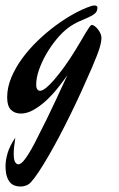

<svg xmlns="http://www.w3.org/2000/svg" viewBox="-70 -415 435 700"><path d="M299.8 -276.9Q299.8 -269.5 298.1 -260.3Q296.4 -251 292.5 -238.3Q288.6 -225.6 281.5 -208Q274.4 -190.4 264.2 -166Q246.1 -124 226.3 -80.8Q206.5 -37.6 186 4.2Q165.5 45.9 145.3 84.2Q125 122.6 106.2 154.8Q87.4 187 71.3 211.4Q55.2 235.8 43 249Q35.6 257.3 25.6 261.2Q15.6 265.1 4.9 265.1Q-6.8 265.1 -16.8 261.5Q-26.9 257.8 -34.2 249Q-41.5 240.2 -45.7 225.8Q-49.8 211.4 -49.8 189.9Q-49.8 168.9 -42.2 143.1Q-34.7 117.2 -14.2 86.9Q-20 124.5 -20 145Q-20 167.5 -14.9 175.8Q-9.8 184.1 -2.9 184.1Q1.5 184.1 7.6 179.7Q13.7 175.3 22.7 163.1Q31.7 150.9 43.7 130.1Q55.7 109.4 71.8 76.2Q83.5 53.2 99.6 21Q113.3 -6.8 132.1 -47.1Q150.9 -87.4 175.8 -141.1Q159.2 -117.2 139.2 -92.3Q119.1 -67.4 96.9 -47.1Q74.7 -26.9 51.5 -13.9Q28.3 -1 5.9 -1Q-16.1 -1 -30 -14.6Q-43.9 -28.3 -43.9 -60.1Q-43.9 -95.7 -29.1 -131.6Q-14.2 -167.5 10.7 -201.7Q35.6 -235.8 67.6 -266.6Q99.6 -297.4 133.8 -322.5Q168 -347.7 201.7 -366Q235.4 -384.3 263.2 -393.1Q266.1 -394 269 -394.5Q272 -395 274.9 -395Q279.3 -395 282.2 -393.1Q285.2 -391.1 285.2 -387.2Q285.2 -373.5 275.9 -365.7Q266.6 -357.9 251.5 -351.3Q236.3 -344.7 217.5 -336.4Q198.7 -328.1 179.2 -314Q158.2 -298.3 137.2 -273.2Q116.2 -248 99.6 -219.5Q83 -190.9 72.5 -161.4Q62 -131.8 62 -106.9Q62 -94.7 65.9 -89.4Q69.8 -84 76.2 -84Q84.5 -84 97.7 -94.5Q110.8 -105 127.7 -124.5Q144.5 -144 164.1 -170.9Q183.6 -197.8 204.1 -231Q216.3 -250.5 226.1 -267.6Q235.8 -284.7 243.4 -297.1Q251 -309.6 256.3 -316.9Q261.7 -324.2 265.1 -324.2Q268.6 -324.2 274.7 -320.1Q280.8 -315.9 286.1 -309.3Q291.5 -302.7 295.7 -294.2Q299.8 -285.6 299.8 -276.9Z"/></svg>

Font: Mervale Script
Style: Regular
Weight: 400
Designer: Astigmatic (AOETI)
Foundry: Astigmatic (AOETI)
Version: Version 1.000